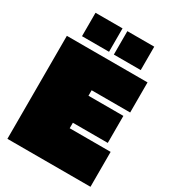

<svg xmlns="http://www.w3.org/2000/svg" viewBox="-231 -1118 1121 1243"><g transform="rotate(30 329.5 -496.0)"><path d="M339 -302V-261H645V0H24V-770H627V-545H339V-504H600V-302ZM110 -817V-992H312V-817ZM348 -817V-992H549V-817Z"/></g></svg>

Font: Gasoek One
Style: Regular
Weight: 400
Designer: Jiashuo Zhang
Foundry: JAMO
Version: Version 1.000; ttfautohint (v1.8.4.7-5d5b);gftools[0.9.29]